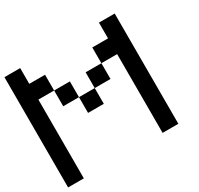

<svg xmlns="http://www.w3.org/2000/svg" viewBox="-162 -975 1214 1173"><g transform="rotate(-30 444.5 -389.0)"><path d="M111.1 -555.6V0H0V-777.8H111.1V-666.7H222.2V-555.6ZM666.7 -555.6H555.6V-666.7H666.7V-777.8H777.8V0H666.7ZM555.6 -444.4H444.4V-555.6H555.6ZM444.4 -333.3H333.3V-444.4H444.4ZM333.3 -444.4H222.2V-555.6H333.3Z"/></g></svg>

Font: Pixeloid Sans
Style: Regular
Weight: 400
Designer: GGBotNet
Foundry: GGBotNet
Version: 0.5